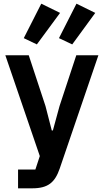

<svg xmlns="http://www.w3.org/2000/svg" viewBox="-20 -822 564 1042"><path d="M306 -752 204 -802 109 -615 180 -581ZM497 -752 395 -802 300 -615 372 -581ZM303 -246 267 -114H261L227 -246L136 -522H9L196 25L172 98H78V200H155C241 200 278 168 304 93L514 -522H394Z"/></svg>

Font: Braiins Sans SemiBold
Style: Regular
Weight: 600
Designer: Mike Abbink, Paul van der Laan, Pieter van Rosmalen, Jiri Chlebus, Lubos Buracinsky
Foundry: Bold Monday, Sudetype
Version: Version 1.000;hotconv 1.0.109;makeotfexe 2.5.65596